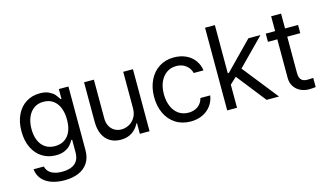

<svg xmlns="http://www.w3.org/2000/svg" viewBox="-100 -1042 2719 1586"><g transform="rotate(-15 1259.0 -248.5)"><path d="M57.6 55.7H145.5Q154.3 95.7 189.9 116.2Q225.6 136.7 282.2 136.7Q352.5 136.7 390.6 105.5Q428.7 74.2 428.7 9.8V-97.7H421.9Q408.2 -74.2 392.6 -56.2Q377 -38.1 345.7 -22.9Q314.5 -7.8 267.6 -7.8Q203.1 -7.8 151.9 -39.6Q100.6 -71.3 71.3 -131.3Q42 -191.4 42 -272.5Q42 -352.5 70.8 -412.6Q99.6 -472.7 150.9 -504.9Q202.1 -537.1 268.6 -537.1Q315.4 -537.1 346.2 -522Q377 -506.8 390.6 -491.2Q404.3 -475.6 423.8 -446.3H430.7V-530.3H512.7V14.6Q512.7 80.1 482.9 124Q453.1 168 401.4 189Q349.6 210 282.2 210Q218.8 210 169.4 191.9Q120.1 173.8 91.3 139.2Q62.5 104.5 57.6 55.7ZM430.7 -269.5Q430.7 -327.1 413.1 -370.6Q395.5 -414.1 361.8 -438Q328.1 -461.9 279.3 -461.9Q230.5 -461.9 196.3 -436.5Q162.1 -411.1 144.5 -367.7Q127 -324.2 127 -269.5Q127 -213.9 144.5 -171.9Q162.1 -129.9 196.3 -106.4Q230.5 -83 279.3 -83Q327.1 -83 361.3 -105.5Q395.5 -127.9 413.1 -169.4Q430.7 -210.9 430.7 -269.5Z M981.4 -530.3H1064.5V0H981.4V-89.8H975.6Q955.1 -46.9 915.5 -20Q876 6.8 818.4 6.8Q767.6 6.8 729 -15.6Q690.4 -38.1 668.5 -83Q646.5 -127.9 646.5 -193.4V-530.3H730.5V-199.2Q730.5 -162.1 745.1 -133.8Q759.8 -105.5 786.1 -89.8Q812.5 -74.2 845.7 -74.2Q877.9 -74.2 909.2 -90.3Q940.4 -106.4 960.9 -139.2Q981.4 -171.9 981.4 -217.8Z M1173.8 -262.7Q1173.8 -342.8 1204.1 -405.3Q1234.4 -467.8 1288.6 -502.4Q1342.8 -537.1 1414.1 -537.1Q1470.7 -537.1 1516.1 -516.6Q1561.5 -496.1 1589.8 -458Q1618.2 -419.9 1625 -370.1H1541Q1535.2 -395.5 1518.6 -416.5Q1502 -437.5 1476.1 -450.2Q1450.2 -462.9 1416 -462.9Q1369.1 -462.9 1333.5 -438.5Q1297.9 -414.1 1277.8 -369.6Q1257.8 -325.2 1257.8 -265.6Q1257.8 -205.1 1277.3 -159.7Q1296.9 -114.3 1332.5 -89.4Q1368.2 -64.5 1416 -64.5Q1447.3 -64.5 1473.1 -75.2Q1499 -85.9 1516.6 -106.9Q1534.2 -127.9 1541 -156.2H1625Q1618.2 -108.4 1590.8 -70.8Q1563.5 -33.2 1518.6 -11.2Q1473.6 10.7 1416 10.7Q1342.8 10.7 1287.6 -24.4Q1232.4 -59.6 1203.1 -121.6Q1173.8 -183.6 1173.8 -262.7Z M1805.7 -295.9H1822.3L2051.8 -530.3H2155.3L1908.2 -279.3H1900.4L1806.6 -192.4ZM1728.5 -707H1812.5V0H1728.5ZM1860.4 -260.7 1918.9 -319.3 2171.9 0H2065.4Z M2476.6 -460H2200.2V-530.3H2476.6ZM2365.2 -657.2V-152.3Q2365.2 -120.1 2374.5 -103Q2383.8 -85.9 2398.9 -79.6Q2414.1 -73.2 2434.6 -73.2Q2459 -73.2 2484.4 -75.2V2.9Q2459 6.8 2425.8 6.8Q2388.7 6.8 2355.5 -8.8Q2322.3 -24.4 2301.3 -55.7Q2280.3 -86.9 2280.3 -130.9V-657.2Z"/></g></svg>

Font: Pretendard Std Variable
Style: Regular
Weight: 400
Designer: Base glyphs from Inter by Rasmus Andersson; Hangeul glyphs from Noto Sans CJK(Source Han Sans) by Jang Soo-young and Kan
Foundry: Kil Hyung-jin
Version: Version 1.309;Glyphs 3.2 (3225)